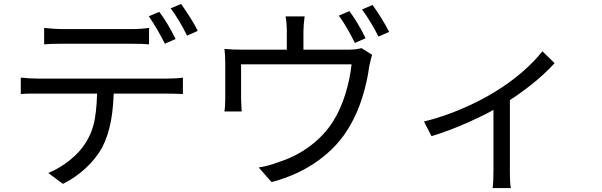

<svg xmlns="http://www.w3.org/2000/svg" viewBox="-20 -872 3040 970"><path d="M294 -725H511H589H640Q691 -725 733 -731V-648Q704 -651 640 -651H425H347H295Q230 -651 203 -648V-731Q261 -725 294 -725ZM171 -475H436H564H684H777H826Q874 -475 904 -480V-397Q862 -399 826 -399H564H436H317H223H171H127Q111 -399 85 -397V-480Q130 -475 171 -475ZM495 -125Q464 -70 413 -22.5Q362 25 298 57L224 2Q282 -22 333 -63Q384 -104 413 -151Q448 -206 459.5 -274Q471 -342 471 -439H555Q555 -341 541 -263.5Q527 -186 495 -125ZM867 -675 813 -651Q798 -682 775 -721.5Q752 -761 732 -790L785 -812Q829 -753 867 -675ZM979 -716 925 -692Q908 -727 885.5 -765Q863 -803 842 -830L895 -852Q919 -818 943 -780Q967 -742 979 -716Z M1827 -679 1773 -655Q1730 -741 1692 -793L1745 -816Q1789 -757 1827 -679ZM1946 -711 1892 -687Q1876 -720 1853 -758Q1830 -796 1809 -824L1862 -847Q1911 -779 1946 -711ZM1513 -714V-581H1429V-714Q1429 -752 1423 -789H1519Q1513 -743 1513 -714ZM1845 -535Q1836 -463 1811 -382Q1786 -301 1747 -235Q1691 -136 1589.5 -62Q1488 12 1352 48L1287 -26Q1335 -33 1390 -54Q1475 -81 1545.5 -133.5Q1616 -186 1661 -256Q1701 -319 1725 -397.5Q1749 -476 1756 -547H1198V-368Q1198 -354 1201 -309H1114Q1118 -332 1118 -373V-548Q1118 -597 1114 -625Q1153 -621 1207 -621H1737Q1780 -621 1806 -629L1860 -595Q1855 -581 1845 -535Z M2482 -409Q2553 -452 2616.5 -506.5Q2680 -561 2720 -613L2782 -553Q2732 -498 2663.5 -443.5Q2595 -389 2516 -341Q2450 -301 2350 -256Q2250 -211 2160 -184L2122 -258Q2217 -281 2313.5 -322.5Q2410 -364 2482 -409ZM2556 -384V-10Q2556 59 2561 78H2469Q2473 46 2473 -10V-364Z"/></svg>

Font: Merged Yaku Han JP
Style: Regular
Weight: 400
Designer: Ryoko NISHIZUKA 西塚涼子 (kana, bopomofo & ideographs); Paul D. Hunt (Latin, Greek & Cyrillic); Sandoll Communications 산돌커뮤니
Foundry: Adobe
Version: Version 2.004